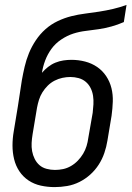

<svg xmlns="http://www.w3.org/2000/svg" viewBox="-20 -755 540 783"><path d="M203 8Q174 8 146.5 2Q119 -4 96.5 -19Q74 -34 59 -56.5Q44 -79 37.5 -106Q31 -133 31 -161.5Q31 -190 36 -219L53 -322Q57 -348 61 -374.5Q65 -401 69 -427Q74 -455 80.5 -483Q87 -511 98 -538Q109 -565 126 -590.5Q143 -616 165.5 -636Q188 -656 215.5 -669Q243 -682 271 -689Q299 -696 327 -699.5Q355 -703 384 -707.5Q413 -712 441 -718.5Q469 -725 496 -735L485 -665Q460 -654 434.5 -647Q409 -640 382.5 -636Q356 -632 330 -629Q304 -626 279 -618Q254 -610 230 -594Q206 -578 190 -556Q174 -534 164.5 -509Q155 -484 151 -458Q162 -471 176 -482Q190 -493 206 -499.5Q222 -506 238.5 -508.5Q255 -511 271 -511Q300 -511 327 -504Q354 -497 376 -482Q398 -467 413 -444.5Q428 -422 434.5 -395.5Q441 -369 440 -340.5Q439 -312 435 -283L418 -181Q414 -156 405.5 -131Q397 -106 382.5 -83.5Q368 -61 348 -43Q328 -25 304 -13Q280 -1 254 3.5Q228 8 203 8ZM204 -62Q221 -62 237.5 -65.5Q254 -69 269.5 -78Q285 -87 297.5 -100Q310 -113 319 -128Q328 -143 333 -159.5Q338 -176 340 -192L358 -295Q360 -312 361 -329.5Q362 -347 359.5 -364Q357 -381 349.5 -396Q342 -411 329.5 -421.5Q317 -432 300.5 -436.5Q284 -441 267 -441Q251 -441 234.5 -437.5Q218 -434 202.5 -426Q187 -418 174.5 -405.5Q162 -393 153 -378.5Q144 -364 139 -348Q134 -332 131 -316L113 -208Q110 -190 109 -172.5Q108 -155 111 -138.5Q114 -122 121.5 -107Q129 -92 141 -81.5Q153 -71 170 -66.5Q187 -62 204 -62Z"/></svg>

Font: Iosevka Algr
Style: Italic
Weight: 400
Italic angle: -9°
Monospace: yes
Designer: Belleve Invis
Foundry: Belleve Invis
Version: Version 26.0.2; ttfautohint (v1.8.3)